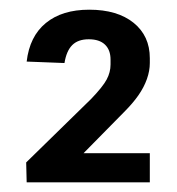

<svg xmlns="http://www.w3.org/2000/svg" viewBox="-20 -806 365 396"><path d="M34 -471 168 -602Q192 -627 200 -642Q208 -657 208 -673V-683Q208 -703 196.5 -714Q185 -725 163 -725Q141 -725 129 -713Q117 -701 113 -676L35 -679Q41 -731 74.5 -758.5Q108 -786 164 -786Q222 -786 255.5 -759Q289 -732 289 -686V-676Q289 -660 283 -643Q277 -626 265.5 -609.5Q254 -593 236 -575L106 -443L103 -490H289V-430H35Z"/></svg>

Font: Pathway Extreme SemiCondensed Medium
Style: Regular
Weight: 500
Width: 4
Version: Version 1.001;gftools[0.9.26]